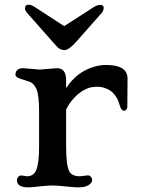

<svg xmlns="http://www.w3.org/2000/svg" viewBox="-20 -791 601 818"><path d="M45.9 0ZM101.6 7.3Q52.2 7.3 52.2 -22.5Q52.2 -30.3 57.4 -36.9Q62.5 -43.5 70.8 -43.5L95.2 -40Q123 -40 134.3 -66.4Q146.5 -94.7 146.5 -167V-315.9Q146.5 -387.2 134.8 -412.6Q123 -436.5 106.9 -442.4Q90.8 -448.2 77.9 -451.9Q64.9 -455.6 55.4 -460.4Q45.9 -465.3 45.9 -471.9Q45.9 -478.5 47.4 -482.9Q48.8 -487.3 52.2 -491.2Q60.5 -500.5 77.6 -500.5L149.4 -494.6L223.1 -500.5Q261.7 -500.5 261.7 -449.7V-415.5Q307.6 -485.8 381.8 -506.8Q406.2 -514.2 432.6 -514.2Q523.4 -514.2 523.4 -456.1L522.5 -335.4Q522.5 -328.6 518.3 -324Q514.2 -319.3 508.8 -319.3Q496.1 -319.3 490.2 -341.8Q484.4 -364.3 473.6 -380.1Q462.9 -396 449.2 -405.3Q423.8 -421.4 395.3 -421.4Q366.7 -421.4 347.2 -412.1Q327.6 -402.8 311 -388.7Q278.8 -360.4 261.7 -324.2V-167Q261.7 -85.9 275.4 -60.5Q286.6 -40 320.8 -40L354.5 -43.9Q362.8 -43.9 367.7 -37.1Q372.6 -30.3 372.6 -23.9Q372.6 -17.6 368.4 -12.2Q364.3 -6.8 357.4 -2.4Q335.4 11.2 289.1 5.9Q277.8 4.9 266.6 3.9Q210.4 -2.4 182.6 0Q154.8 2.4 143.1 3.7Q131.3 4.9 121.6 6.1Q111.8 7.3 101.6 7.3ZM307.6 -616.2Q273.9 -577.6 255.4 -577.6Q236.8 -577.6 224.1 -590.8Q211.4 -604 201.2 -616.2L95.2 -736.3Q86.4 -747.1 86.4 -754.4Q86.4 -771 102.1 -771Q113.3 -771 128.9 -760.7L253.4 -679.7L379.4 -760.7Q392.6 -769 403.8 -770Q421.9 -771.5 421.9 -756.8Q420.4 -743.7 413.6 -736.3Z"/></svg>

Font: Stoke
Style: Regular
Weight: 400
Designer: Nicole Fally
Foundry: Nicole Fally
Version: Version 1.002